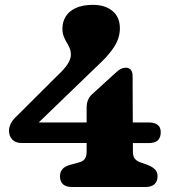

<svg xmlns="http://www.w3.org/2000/svg" viewBox="-20 -751 704 771"><path d="M327.9 -318.3Q327.9 -335.8 333.2 -348.9Q338.5 -362 348.4 -371.3L442.1 -456.7Q456.6 -470.2 466 -474.7Q475.5 -479.2 485.2 -479.2Q497.5 -479.2 505 -471Q512.5 -462.8 512.5 -444.5L513.7 -142.6Q513.7 -123.1 521.4 -113.7Q529.2 -104.3 542.7 -99.4L574.5 -88Q592.7 -80.6 602.7 -70.3Q612.7 -60 612.7 -43.2Q612.7 -23.2 600.6 -11.6Q588.6 0 563.3 0H270.3Q220.9 0 220.9 -43.2Q220.9 -77.1 259.1 -88.4L298.9 -99.4Q313.2 -103.1 320.5 -113.1Q327.9 -123.1 327.9 -142.6ZM212.9 -449.8Q238.2 -473.1 251.4 -493.4Q264.6 -513.7 264.6 -531Q264.6 -546 259.6 -557.8Q254.5 -569.5 247.7 -580.8Q240.8 -592 235.8 -605.2Q230.7 -618.4 230.7 -636.1Q230.7 -663.6 244.3 -685.3Q257.9 -706.9 285.2 -719.2Q312.5 -731.5 353.4 -731.5Q401.7 -731.5 431.5 -707.1Q461.4 -682.7 461.4 -636.6Q461.4 -616.7 454.4 -595.3Q447.4 -573.8 427.4 -547.1Q407.5 -520.3 368.5 -484.2L100.3 -225.3L85.3 -259.2H579Q599.7 -259.2 612.6 -249.9Q625.5 -240.7 625.5 -220.3Q625.5 -176.6 578.5 -176.6L67.1 -176.7Q42.8 -176.7 29.4 -190.5Q16.1 -204.3 16.1 -226.8Q16.1 -239.7 23.3 -254.9Q30.5 -270.1 51.6 -289.1Z"/></svg>

Font: Fraunces SuperSoft Wonky
Style: Regular
Weight: 900
Version: Version 1.000;[b76b70a41]